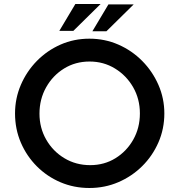

<svg xmlns="http://www.w3.org/2000/svg" viewBox="-20 -930 895 958"><path d="M55 -364Q55 -439 84 -506.5Q113 -574 164 -626Q215 -678 282 -707.5Q349 -737 426 -737Q503 -737 570.5 -707.5Q638 -678 689.5 -626Q741 -574 770.5 -506.5Q800 -439 800 -364Q800 -287 770.5 -219.5Q741 -152 689.5 -101Q638 -50 570.5 -21Q503 8 426 8Q349 8 282 -20.5Q215 -49 164 -100Q113 -151 84 -218.5Q55 -286 55 -364ZM177 -363Q177 -292 210.5 -233.5Q244 -175 301.5 -140.5Q359 -106 430 -106Q500 -106 556 -140.5Q612 -175 645 -233.5Q678 -292 678 -364Q678 -436 644.5 -494.5Q611 -553 554 -588Q497 -623 427 -623Q356 -623 299.5 -588Q243 -553 210 -494Q177 -435 177 -363ZM482 -910 346 -776H276L356 -910ZM647 -908 511 -774H441L521 -908Z"/></svg>

Font: Reem Kufi Medium
Style: Regular
Weight: 500
Designer: Khaled Hosny
Version: Version 1.001